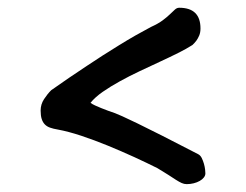

<svg xmlns="http://www.w3.org/2000/svg" viewBox="-20 -524 638 498"><path d="M129.9 -188Q118.2 -189.9 109.9 -192.9Q101.6 -195.8 96.2 -201.4Q90.8 -207 88.1 -215.6Q85.4 -224.1 85.4 -237.3Q85.4 -253.4 94.2 -266.8Q103 -280.3 112.8 -290Q159.2 -322.8 205.1 -353Q224.6 -366.2 246.1 -379.9Q267.6 -393.6 289.3 -407Q311 -420.4 332 -432.4Q353 -444.3 371.6 -454.1Q390.1 -462.4 401.9 -471.2Q413.6 -480 421.1 -487.3Q428.7 -494.6 433.8 -499.3Q439 -503.9 444.8 -503.9Q500 -503.9 500 -450.2Q500 -439.5 496.6 -431.6Q493.2 -423.8 489.3 -418.5Q484.4 -412.1 479 -407.2Q463.9 -397.5 441.9 -386.5Q419.9 -375.5 394.5 -363.8Q369.1 -352.1 342.3 -339.4Q315.4 -326.7 291 -313.2Q266.6 -299.8 246.6 -285.9Q226.6 -272 214.8 -257.3Q219.2 -253.9 226.6 -250.5Q233.9 -247.1 242.4 -243.7Q251 -240.2 260.3 -236.8Q269.5 -233.4 278.3 -230.5Q283.7 -228.5 297.4 -222.4Q311 -216.3 336.2 -204.1Q361.3 -191.9 399.9 -172.4Q438.5 -152.8 493.2 -124.5Q499.5 -121.6 503.2 -114.3Q506.8 -106.9 509 -99.1Q511.2 -91.3 512 -84.2Q512.7 -77.1 512.7 -74.2Q512.7 -68.8 508.8 -63.7Q504.9 -58.6 498 -54.7Q491.2 -50.8 482.4 -48.6Q473.6 -46.4 464.4 -46.4Q457.5 -46.4 451.2 -49.3Q444.8 -52.2 436.3 -57.6Q427.7 -63 416.3 -70.6Q404.8 -78.1 388.2 -87.9Q361.8 -101.1 328.4 -116.5Q294.9 -131.8 259.8 -146.2Q224.6 -160.6 190.7 -171.9Q156.7 -183.1 129.9 -188Z"/></svg>

Font: Short Stack
Style: Regular
Weight: 400
Designer: James Grieshaber
Foundry: James Grieshaber
Version: Version 1.002